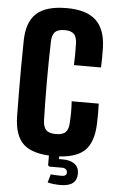

<svg xmlns="http://www.w3.org/2000/svg" viewBox="-63 -852 632 1060"><g transform="rotate(5 253.0 -322.0)"><path d="M263 10Q147 10 95.5 -36.5Q44 -83 42 -191Q41 -266 40.5 -333Q40 -400 40.5 -468Q41 -536 42 -611Q44 -715 97 -762.5Q150 -810 263 -810Q373 -810 425.5 -761Q478 -712 481 -610Q482 -585 481.5 -555Q481 -525 480 -500H330Q331 -528 331.5 -559Q332 -590 331 -618Q330 -656 314 -672Q298 -688 263 -688Q226 -688 209.5 -672Q193 -656 192 -618Q186 -400 192 -183Q193 -145 209.5 -128.5Q226 -112 263 -112Q301 -112 317.5 -128.5Q334 -145 335 -183Q337 -215 337 -240.5Q337 -266 335 -300H485Q486 -276 486 -245.5Q486 -215 485 -191Q482 -83 430.5 -36.5Q379 10 263 10ZM314 166Q272 166 242 158L255 112Q265 113 280.5 114Q296 115 314 115Q343 115 343 95Q343 83 335 76.5Q327 70 314 70H243L236 63V-10H293V24H314Q356 24 380 42Q404 60 404 95Q404 166 314 166Z"/></g></svg>

Font: Big Shoulders Text Black
Style: Regular
Weight: 900
Designer: Patric King
Foundry: XO Type Co
Version: Version 1.000; ttfautohint (v1.8.2)